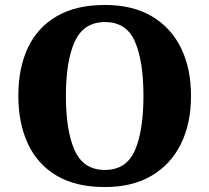

<svg xmlns="http://www.w3.org/2000/svg" viewBox="-20 -745 845 775"><path d="M403 10Q286 10 208.5 -36Q131 -82 92.5 -165Q54 -248 54 -359Q54 -470 92.5 -552Q131 -634 209 -679.5Q287 -725 404 -725Q515 -725 592.5 -679.5Q670 -634 710.5 -551.5Q751 -469 751 -358Q751 -247 710.5 -164.5Q670 -82 592.5 -36Q515 10 403 10ZM403 -59Q490 -59 524.5 -138Q559 -217 559 -358Q559 -499 524.5 -577.5Q490 -656 404 -656Q318 -656 282 -577.5Q246 -499 246 -358Q246 -217 281.5 -138Q317 -59 403 -59Z"/></svg>

Font: Noto Serif Devanagari ExtraBold
Style: Regular
Weight: 800
Designer: Universal Thirst, Indian Type Foundry and the Monotype Design Team
Foundry: Monotype Imaging Inc.
Version: Version 2.004; ttfautohint (v1.8.4.7-5d5b)